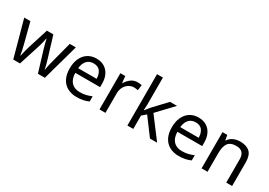

<svg xmlns="http://www.w3.org/2000/svg" viewBox="13 -1605 3453 2461"><g transform="rotate(30 1739.5 -375.0)"><path d="M431 -303Q418 -344 408.5 -383.5Q399 -423 394 -445H390Q386 -423 377 -383.5Q368 -344 354 -302L258 -1H158L11 -537H102L176 -251Q187 -208 197 -164Q207 -120 211 -91H215Q219 -108 224.5 -133Q230 -158 237 -185.5Q244 -213 251 -235L346 -537H442L534 -235Q545 -201 555.5 -161Q566 -121 570 -92H574Q577 -117 587.5 -161Q598 -205 610 -251L685 -537H775L626 -1H523Z M1078 -546Q1147 -546 1196.5 -516Q1246 -486 1272.5 -431.5Q1299 -377 1299 -304V-251H932Q934 -160 978.5 -112.5Q1023 -65 1103 -65Q1154 -65 1193.5 -74.5Q1233 -84 1275 -102V-25Q1234 -7 1194 1.5Q1154 10 1099 10Q1023 10 964.5 -21Q906 -52 873.5 -113.5Q841 -175 841 -264Q841 -352 870.5 -415Q900 -478 953.5 -512Q1007 -546 1078 -546ZM1077 -474Q1014 -474 977.5 -433.5Q941 -393 934 -321H1207Q1206 -389 1175 -431.5Q1144 -474 1077 -474Z M1685 -546Q1700 -546 1717.5 -544.5Q1735 -543 1748 -540L1737 -459Q1724 -462 1708.5 -464Q1693 -466 1679 -466Q1638 -466 1602 -443.5Q1566 -421 1544.5 -380.5Q1523 -340 1523 -286V0H1435V-536H1507L1517 -438H1521Q1547 -482 1588 -514Q1629 -546 1685 -546Z M1935 -363Q1935 -347 1933.5 -321Q1932 -295 1931 -276H1935Q1941 -284 1953 -299Q1965 -314 1977.5 -329.5Q1990 -345 1999 -355L2170 -536H2273L2056 -307L2288 0H2182L1996 -250L1935 -197V0H1848V-760H1935Z M2589 -546Q2658 -546 2707.5 -516Q2757 -486 2783.5 -431.5Q2810 -377 2810 -304V-251H2443Q2445 -160 2489.5 -112.5Q2534 -65 2614 -65Q2665 -65 2704.5 -74.5Q2744 -84 2786 -102V-25Q2745 -7 2705 1.5Q2665 10 2610 10Q2534 10 2475.5 -21Q2417 -52 2384.5 -113.5Q2352 -175 2352 -264Q2352 -352 2381.5 -415Q2411 -478 2464.5 -512Q2518 -546 2589 -546ZM2588 -474Q2525 -474 2488.5 -433.5Q2452 -393 2445 -321H2718Q2717 -389 2686 -431.5Q2655 -474 2588 -474Z M3204 -546Q3300 -546 3349 -499.5Q3398 -453 3398 -349V0H3311V-343Q3311 -472 3191 -472Q3102 -472 3068 -422Q3034 -372 3034 -278V0H2946V-536H3017L3030 -463H3035Q3061 -505 3107 -525.5Q3153 -546 3204 -546Z"/></g></svg>

Font: Noto Sans Old Sogdian
Style: Regular
Weight: 400
Designer: Monotype Design Team
Foundry: Monotype Imaging Inc.
Version: Version 2.002; ttfautohint (v1.8.4.7-5d5b)